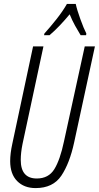

<svg xmlns="http://www.w3.org/2000/svg" viewBox="-20 -951 505 981"><path d="M233 -771Q260 -794 286 -821.5Q312 -849 336 -878Q348 -848 363.5 -820Q379 -792 392 -771H420L421 -780Q408 -805 390.5 -853.5Q373 -902 367 -931H322Q301 -894 269 -853.5Q237 -813 207 -780L205 -771ZM359 -224 465 -714H413L307 -229Q287 -134 257.5 -86.5Q228 -39 168 -39Q86 -39 86 -134Q86 -170 95 -215L202 -714H149L43 -217Q32 -167 32 -128Q32 -62 67.5 -26Q103 10 162 10Q251 10 293.5 -53.5Q336 -117 359 -224Z"/></svg>

Font: Noto Sans Display Condensed Light
Style: Italic
Weight: 300
Width: 3
Designer: Monotype Design team
Foundry: Monotype Imaging Inc.
Version: 1.000